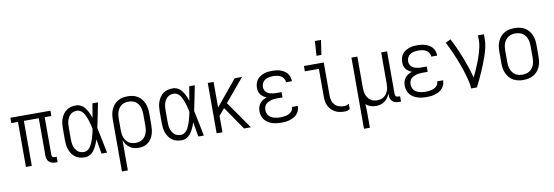

<svg xmlns="http://www.w3.org/2000/svg" viewBox="-65 -1244 5631 1953"><g transform="rotate(-10 2750.0 -268.0)"><path d="M438 8H418Q400 8 382.5 3.5Q365 -1 352 -13Q339 -25 333 -42Q327 -59 327 -77V-465H173V0H112V-465H43V-520H457V-465H388V-77Q388 -71 389.5 -65Q391 -59 395.5 -55Q400 -51 406 -49Q412 -47 418 -47H438Z M721 8Q695 8 670 2Q645 -4 624 -19Q603 -34 588.5 -55Q574 -76 565 -100Q556 -124 553 -149.5Q550 -175 550 -200V-320Q550 -345 553 -370.5Q556 -396 565 -420Q574 -444 588.5 -465Q603 -486 624 -501Q645 -516 670 -522Q695 -528 721 -528Q740 -528 758 -521.5Q776 -515 791 -503Q806 -491 817 -475.5Q828 -460 837 -443.5Q846 -427 853 -409.5Q860 -392 866 -374Q872 -410 878 -446.5Q884 -483 891 -520H948Q935 -456 922.5 -391.5Q910 -327 896 -263Q911 -198 923.5 -132Q936 -66 950 0H893Q886 -38 879.5 -76Q873 -114 867 -152Q861 -134 854 -116Q847 -98 838 -80.5Q829 -63 818 -47Q807 -31 792 -18.5Q777 -6 758.5 1Q740 8 721 8ZM721 -47Q737 -47 752.5 -55Q768 -63 779 -76Q790 -89 797.5 -104Q805 -119 811.5 -134.5Q818 -150 823 -166Q828 -182 832 -198Q836 -214 840 -230.5Q844 -247 847 -264Q844 -280 840 -296Q836 -312 832 -327.5Q828 -343 822.5 -358.5Q817 -374 811 -389.5Q805 -405 797 -419.5Q789 -434 778 -446Q767 -458 752 -465.5Q737 -473 721 -473Q703 -473 685.5 -467.5Q668 -462 655 -450Q642 -438 633 -422.5Q624 -407 619 -390Q614 -373 612.5 -355.5Q611 -338 611 -320V-200Q611 -182 612.5 -164.5Q614 -147 619 -130Q624 -113 633 -97.5Q642 -82 655 -70Q668 -58 685.5 -52.5Q703 -47 721 -47Z M1066 215V-320Q1066 -347 1070 -373Q1074 -399 1084.5 -423.5Q1095 -448 1112 -469Q1129 -490 1152 -503.5Q1175 -517 1201 -522.5Q1227 -528 1254 -528Q1281 -528 1307 -522.5Q1333 -517 1356 -503.5Q1379 -490 1396 -469Q1413 -448 1423.5 -423.5Q1434 -399 1438 -373Q1442 -347 1442 -320V-200Q1442 -175 1439 -150Q1436 -125 1428 -101Q1420 -77 1405.5 -56Q1391 -35 1371 -20Q1351 -5 1326.5 1.5Q1302 8 1277 8Q1252 8 1227.5 1.5Q1203 -5 1183.5 -19.5Q1164 -34 1149.5 -54.5Q1135 -75 1127 -98V215ZM1254 -47Q1273 -47 1291.5 -51.5Q1310 -56 1325.5 -66.5Q1341 -77 1352 -92.5Q1363 -108 1369.5 -126Q1376 -144 1378.5 -162.5Q1381 -181 1381 -200V-320Q1381 -339 1378.5 -357.5Q1376 -376 1369.5 -394Q1363 -412 1352 -427.5Q1341 -443 1325.5 -453.5Q1310 -464 1291.5 -468.5Q1273 -473 1254 -473Q1235 -473 1216.5 -468.5Q1198 -464 1182.5 -453.5Q1167 -443 1156 -427.5Q1145 -412 1138.5 -394Q1132 -376 1129.5 -357.5Q1127 -339 1127 -320V-200Q1127 -181 1129.5 -162.5Q1132 -144 1138.5 -126Q1145 -108 1156 -93Q1167 -78 1182.5 -67Q1198 -56 1216.5 -51.5Q1235 -47 1254 -47Z M1721 8Q1695 8 1670 2Q1645 -4 1624 -19Q1603 -34 1588.5 -55Q1574 -76 1565 -100Q1556 -124 1553 -149.5Q1550 -175 1550 -200V-320Q1550 -345 1553 -370.5Q1556 -396 1565 -420Q1574 -444 1588.5 -465Q1603 -486 1624 -501Q1645 -516 1670 -522Q1695 -528 1721 -528Q1740 -528 1758 -521.5Q1776 -515 1791 -503Q1806 -491 1817 -475.5Q1828 -460 1837 -443.5Q1846 -427 1853 -409.5Q1860 -392 1866 -374Q1872 -410 1878 -446.5Q1884 -483 1891 -520H1948Q1935 -456 1922.5 -391.5Q1910 -327 1896 -263Q1911 -198 1923.5 -132Q1936 -66 1950 0H1893Q1886 -38 1879.5 -76Q1873 -114 1867 -152Q1861 -134 1854 -116Q1847 -98 1838 -80.5Q1829 -63 1818 -47Q1807 -31 1792 -18.5Q1777 -6 1758.5 1Q1740 8 1721 8ZM1721 -47Q1737 -47 1752.5 -55Q1768 -63 1779 -76Q1790 -89 1797.5 -104Q1805 -119 1811.5 -134.5Q1818 -150 1823 -166Q1828 -182 1832 -198Q1836 -214 1840 -230.5Q1844 -247 1847 -264Q1844 -280 1840 -296Q1836 -312 1832 -327.5Q1828 -343 1822.5 -358.5Q1817 -374 1811 -389.5Q1805 -405 1797 -419.5Q1789 -434 1778 -446Q1767 -458 1752 -465.5Q1737 -473 1721 -473Q1703 -473 1685.5 -467.5Q1668 -462 1655 -450Q1642 -438 1633 -422.5Q1624 -407 1619 -390Q1614 -373 1612.5 -355.5Q1611 -338 1611 -320V-200Q1611 -182 1612.5 -164.5Q1614 -147 1619 -130Q1624 -113 1633 -97.5Q1642 -82 1655 -70Q1668 -58 1685.5 -52.5Q1703 -47 1721 -47Z M2436 0H2365L2201 -239L2142 -170V0H2082V-520H2142V-255L2360 -520H2436L2238 -284Z M2747 8Q2724 8 2700.5 5Q2677 2 2654.5 -5.5Q2632 -13 2612 -26Q2592 -39 2577.5 -57.5Q2563 -76 2556.5 -99Q2550 -122 2550 -146Q2550 -167 2556 -188Q2562 -209 2575.5 -225.5Q2589 -242 2607.5 -253.5Q2626 -265 2647 -271Q2629 -278 2613.5 -288.5Q2598 -299 2586.5 -314Q2575 -329 2570.5 -347.5Q2566 -366 2566 -384Q2566 -406 2572 -427.5Q2578 -449 2591 -466.5Q2604 -484 2622.5 -496Q2641 -508 2661.5 -515.5Q2682 -523 2703.5 -525.5Q2725 -528 2747 -528Q2768 -528 2789 -525.5Q2810 -523 2830 -516.5Q2850 -510 2868.5 -499Q2887 -488 2900.5 -472Q2914 -456 2921 -435.5Q2928 -415 2928 -394V-389H2867V-392Q2867 -412 2855 -429.5Q2843 -447 2825.5 -456.5Q2808 -466 2787.5 -469.5Q2767 -473 2747 -473Q2726 -473 2705 -469Q2684 -465 2666 -454Q2648 -443 2637.5 -424Q2627 -405 2627 -383Q2627 -369 2631.5 -355.5Q2636 -342 2645.5 -331.5Q2655 -321 2667.5 -314.5Q2680 -308 2694 -304.5Q2708 -301 2722 -299.5Q2736 -298 2750 -298H2805V-243H2750Q2734 -243 2718 -241.5Q2702 -240 2687 -235.5Q2672 -231 2657.5 -224Q2643 -217 2632 -205.5Q2621 -194 2616 -178.5Q2611 -163 2611 -147Q2611 -131 2616 -115.5Q2621 -100 2631 -88Q2641 -76 2655 -68Q2669 -60 2684.5 -55.5Q2700 -51 2715.5 -49Q2731 -47 2747 -47Q2762 -47 2776.5 -48.5Q2791 -50 2805.5 -53Q2820 -56 2833.5 -62Q2847 -68 2858.5 -77.5Q2870 -87 2876.5 -100.5Q2883 -114 2883 -129V-131H2944V-128Q2944 -105 2935.5 -84Q2927 -63 2912 -46.5Q2897 -30 2877 -19.5Q2857 -9 2835.5 -2.5Q2814 4 2791.5 6Q2769 8 2747 8Z M3405 8Q3380 8 3355.5 4Q3331 0 3309 -11Q3287 -22 3269 -40Q3251 -58 3239.5 -80Q3228 -102 3224 -126.5Q3220 -151 3220 -176V-465H3075V-520H3280V-176Q3280 -150 3287.5 -125Q3295 -100 3312.5 -81.5Q3330 -63 3355 -55Q3380 -47 3405 -47Q3419 -47 3433 -51Q3447 -55 3458 -63V-8Q3447 0 3433 4Q3419 8 3405 8ZM3219 -600 3229 -751H3292L3270 -600Z M3566 215V-520H3627V-200Q3627 -181 3629 -162.5Q3631 -144 3637.5 -126.5Q3644 -109 3654.5 -93.5Q3665 -78 3680 -67.5Q3695 -57 3713 -52Q3731 -47 3750 -47Q3769 -47 3787 -52Q3805 -57 3820 -67.5Q3835 -78 3845.5 -93.5Q3856 -109 3862.5 -126.5Q3869 -144 3871 -162.5Q3873 -181 3873 -200V-520H3934V-77Q3934 -71 3936 -65Q3938 -59 3942 -55Q3946 -51 3952 -49Q3958 -47 3964 -47H3985V8H3964Q3946 8 3928.5 3.5Q3911 -1 3898 -13Q3885 -25 3879 -42Q3873 -59 3873 -77V-97Q3865 -74 3851.5 -54Q3838 -34 3818.5 -19.5Q3799 -5 3775 1.5Q3751 8 3727 8Q3699 8 3672 -1Q3645 -10 3624 -29Q3626 5 3626.5 39Q3627 73 3627 108V215Z M4247 8Q4224 8 4200.5 5Q4177 2 4154.5 -5.5Q4132 -13 4112 -26Q4092 -39 4077.5 -57.5Q4063 -76 4056.5 -99Q4050 -122 4050 -146Q4050 -167 4056 -188Q4062 -209 4075.5 -225.5Q4089 -242 4107.5 -253.5Q4126 -265 4147 -271Q4129 -278 4113.5 -288.5Q4098 -299 4086.5 -314Q4075 -329 4070.5 -347.5Q4066 -366 4066 -384Q4066 -406 4072 -427.5Q4078 -449 4091 -466.5Q4104 -484 4122.5 -496Q4141 -508 4161.5 -515.5Q4182 -523 4203.5 -525.5Q4225 -528 4247 -528Q4268 -528 4289 -525.5Q4310 -523 4330 -516.5Q4350 -510 4368.5 -499Q4387 -488 4400.5 -472Q4414 -456 4421 -435.5Q4428 -415 4428 -394V-389H4367V-392Q4367 -412 4355 -429.5Q4343 -447 4325.5 -456.5Q4308 -466 4287.5 -469.5Q4267 -473 4247 -473Q4226 -473 4205 -469Q4184 -465 4166 -454Q4148 -443 4137.5 -424Q4127 -405 4127 -383Q4127 -369 4131.5 -355.5Q4136 -342 4145.5 -331.5Q4155 -321 4167.5 -314.5Q4180 -308 4194 -304.5Q4208 -301 4222 -299.5Q4236 -298 4250 -298H4305V-243H4250Q4234 -243 4218 -241.5Q4202 -240 4187 -235.5Q4172 -231 4157.5 -224Q4143 -217 4132 -205.5Q4121 -194 4116 -178.5Q4111 -163 4111 -147Q4111 -131 4116 -115.5Q4121 -100 4131 -88Q4141 -76 4155 -68Q4169 -60 4184.5 -55.5Q4200 -51 4215.5 -49Q4231 -47 4247 -47Q4262 -47 4276.5 -48.5Q4291 -50 4305.5 -53Q4320 -56 4333.5 -62Q4347 -68 4358.5 -77.5Q4370 -87 4376.5 -100.5Q4383 -114 4383 -129V-131H4444V-128Q4444 -105 4435.5 -84Q4427 -63 4412 -46.5Q4397 -30 4377 -19.5Q4357 -9 4335.5 -2.5Q4314 4 4291.5 6Q4269 8 4247 8Z M4710 0Q4710 -33 4702.5 -66Q4695 -99 4686 -131Q4677 -163 4666.5 -194.5Q4656 -226 4644.5 -257.5Q4633 -289 4620.5 -320Q4608 -351 4594.5 -381.5Q4581 -412 4567 -442Q4553 -472 4537 -502L4590 -528Q4617 -478 4640.5 -425.5Q4664 -373 4684.5 -320Q4705 -267 4723.5 -213Q4742 -159 4755 -104Q4769 -133 4782 -162Q4795 -191 4807.5 -221Q4820 -251 4831 -281Q4842 -311 4851 -342Q4860 -373 4866.5 -404.5Q4873 -436 4873 -468V-520H4934V-468Q4934 -426 4924.5 -385.5Q4915 -345 4902 -305.5Q4889 -266 4873.5 -227.5Q4858 -189 4841.5 -150.5Q4825 -112 4807 -74.5Q4789 -37 4771 0Z M5250 8Q5223 8 5196.5 2.5Q5170 -3 5146.5 -16Q5123 -29 5105.5 -50Q5088 -71 5077 -95.5Q5066 -120 5062 -146.5Q5058 -173 5058 -200V-320Q5058 -347 5062 -373.5Q5066 -400 5077 -424.5Q5088 -449 5105.5 -470Q5123 -491 5146.5 -504Q5170 -517 5196.5 -522.5Q5223 -528 5250 -528Q5277 -528 5303.5 -522.5Q5330 -517 5353.5 -504Q5377 -491 5394.5 -470Q5412 -449 5423 -424.5Q5434 -400 5438 -373.5Q5442 -347 5442 -320V-200Q5442 -173 5438 -146.5Q5434 -120 5423 -95.5Q5412 -71 5394.5 -50Q5377 -29 5353.5 -16Q5330 -3 5303.5 2.5Q5277 8 5250 8ZM5250 -47Q5269 -47 5288 -51.5Q5307 -56 5323 -66.5Q5339 -77 5350.5 -92Q5362 -107 5369 -125Q5376 -143 5378.5 -162Q5381 -181 5381 -200V-320Q5381 -339 5378.5 -358Q5376 -377 5369 -395Q5362 -413 5350.5 -428Q5339 -443 5323 -453.5Q5307 -464 5288 -468.5Q5269 -473 5250 -473Q5231 -473 5212 -468.5Q5193 -464 5177 -453.5Q5161 -443 5149.5 -428Q5138 -413 5131 -395Q5124 -377 5121.5 -358Q5119 -339 5119 -320V-200Q5119 -181 5121.5 -162Q5124 -143 5131 -125Q5138 -107 5149.5 -92Q5161 -77 5177 -66.5Q5193 -56 5212 -51.5Q5231 -47 5250 -47Z"/></g></svg>

Font: Iosevka Light
Style: Regular
Weight: 300
Monospace: yes
Designer: Belleve Invis
Foundry: Belleve Invis
Version: Version 32.5.0; ttfautohint (v1.8.4)